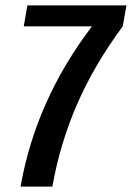

<svg xmlns="http://www.w3.org/2000/svg" viewBox="-20 -695 491 715"><path d="M56.5 0Q85 -161 151 -309.5Q217 -458 321.5 -595.5L322.5 -597H68.5L82 -675H451L437 -597Q330 -452 266.5 -305.5Q203 -159 175 0Z"/></svg>

Font: Anybody Medium
Style: Italic
Weight: 500
Italic angle: -10°
Designer: Tyler Finck
Foundry: Etcetera Type Company
Version: Version 1.010; ttfautohint (v1.8.3) -l 8 -r 50 -G 200 -x 14 